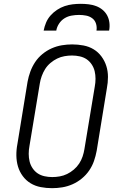

<svg xmlns="http://www.w3.org/2000/svg" viewBox="-20 -975 640 1003"><path d="M252 8Q222 8 193 2.5Q164 -3 140 -17.5Q116 -32 99 -55Q82 -78 74 -105Q66 -132 65.5 -162Q65 -192 71 -223L124 -548Q129 -575 138.5 -601Q148 -627 163.5 -650.5Q179 -674 201.5 -692.5Q224 -711 250 -722.5Q276 -734 303 -738.5Q330 -743 357 -743Q387 -743 416 -737.5Q445 -732 469 -717.5Q493 -703 510 -680Q527 -657 535.5 -630Q544 -603 544 -573Q544 -543 538 -512L485 -187Q480 -160 471 -134Q462 -108 446 -84.5Q430 -61 407.5 -42.5Q385 -24 359 -12.5Q333 -1 306 3.5Q279 8 252 8ZM253 -50Q272 -50 292 -53.5Q312 -57 330.5 -66Q349 -75 365.5 -89Q382 -103 393.5 -120.5Q405 -138 411.5 -157.5Q418 -177 421 -196L475 -522Q479 -543 479 -563.5Q479 -584 474.5 -603Q470 -622 459 -638.5Q448 -655 432.5 -665.5Q417 -676 397 -680.5Q377 -685 356 -685Q337 -685 317 -681.5Q297 -678 278.5 -669Q260 -660 243.5 -646Q227 -632 216 -614.5Q205 -597 198 -577.5Q191 -558 188 -539L134 -213Q130 -192 130 -171.5Q130 -151 134.5 -132Q139 -113 150 -96.5Q161 -80 176.5 -69.5Q192 -59 212 -54.5Q232 -50 253 -50ZM208 -815Q212 -836 220.5 -856.5Q229 -877 244 -894Q259 -911 278 -923.5Q297 -936 317.5 -943Q338 -950 359.5 -952.5Q381 -955 402 -955Q423 -955 443.5 -952.5Q464 -950 482.5 -943Q501 -936 516 -923.5Q531 -911 540 -894Q549 -877 551.5 -856.5Q554 -836 550 -815H484Q487 -834 481.5 -851.5Q476 -869 462 -879.5Q448 -890 430 -893.5Q412 -897 393 -897Q374 -897 354 -893.5Q334 -890 317 -879.5Q300 -869 288.5 -851.5Q277 -834 274 -815Z"/></svg>

Font: Iosevka Etoile Light
Style: Italic
Weight: 300
Italic angle: -9°
Designer: Belleve Invis
Foundry: Belleve Invis
Version: Version 22.1.2; ttfautohint (v1.8.4)